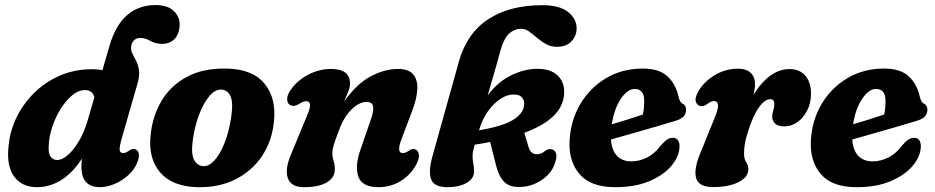

<svg xmlns="http://www.w3.org/2000/svg" viewBox="-20 -746 3784 777"><path d="M533.5 -83.5Q521 -56 496.2 -34.5Q471.5 -13 441.8 -0.8Q412 11.5 385 11.5Q309.5 11.5 309.5 -70.5Q309.5 -87.5 311.5 -104Q273.5 -45.5 227.2 -17Q181 11.5 129.5 11.5Q68.5 11.5 36.5 -32.5Q4.5 -76.5 15.5 -162Q21.5 -220 48.8 -274.5Q76 -329 120.5 -372.2Q165 -415.5 224.2 -440.8Q283.5 -466 354 -466Q375.5 -466 394.5 -462L423 -560Q448 -645.5 495.2 -685.5Q542.5 -725.5 609 -725.5Q658 -725.5 682.5 -702.2Q707 -679 707 -648.5Q707 -610 687.2 -589.2Q667.5 -568.5 635.5 -568.5Q609 -568.5 588.5 -580.5Q568 -592.5 548 -592.5Q531.5 -592.5 521.5 -582Q511.5 -571.5 510.5 -555.5Q509.5 -541 516.5 -527.8Q523.5 -514.5 531.5 -498.5Q539.5 -482.5 542.5 -461.2Q545.5 -440 537 -409.5L473.5 -189Q463.5 -154 464.2 -140.2Q465 -126.5 478.5 -126.5Q489.5 -126.5 505 -138Q519 -147.5 529 -141Q540 -137 542 -122.5Q544 -108 533.5 -83.5ZM177 -153Q175.5 -124.5 185.2 -111.5Q195 -98.5 211 -98.5Q232.5 -98.5 256 -119.8Q279.5 -141 300.5 -177Q321.5 -213 334.5 -258L362 -352.5Q354 -381.5 324 -381.5Q297.5 -381.5 272 -360.2Q246.5 -339 225.2 -305Q204 -271 191 -231Q178 -191 177 -153Z M897.5 -468.5Q1002 -466.5 1050.5 -407.5Q1099 -348.5 1088.5 -253.5Q1081 -176 1040.8 -115.2Q1000.5 -54.5 933.5 -20.5Q866.5 13.5 778.5 11.5Q676 8.5 627.2 -49.2Q578.5 -107 590 -203Q597.5 -276 633.2 -337Q669 -398 734.8 -434.2Q800.5 -470.5 897.5 -468.5ZM803 -73.5Q826 -72.5 848.8 -98Q871.5 -123.5 889.2 -168.8Q907 -214 915.5 -271.5Q924.5 -331.5 912.8 -356.8Q901 -382 876 -383.5Q850 -384.5 826.2 -355.8Q802.5 -327 785 -280Q767.5 -233 760.5 -181Q752.5 -124 765.2 -99.5Q778 -75 803 -73.5Z M1158 -319.5Q1144 -323.5 1142.2 -340.8Q1140.5 -358 1154 -378.5Q1180 -418.5 1225.5 -442.8Q1271 -467 1319 -467Q1396.5 -467 1396.5 -408Q1396.5 -393 1389.2 -374.8Q1382 -356.5 1372.5 -335Q1424.5 -408 1481 -437.5Q1537.5 -467 1590.5 -467Q1634 -467 1652.5 -444.5Q1671 -422 1668.8 -383.8Q1666.5 -345.5 1648 -297.5L1604.5 -182Q1583.5 -126.5 1610 -126.5Q1621.5 -126.5 1637.5 -138Q1651 -147 1661.5 -141Q1672.5 -136.5 1675 -120.8Q1677.5 -105 1664.5 -80Q1642 -38.5 1601.8 -13.5Q1561.5 11.5 1511.5 11.5Q1445 11.5 1430.2 -31.2Q1415.5 -74 1438 -138L1482 -266Q1493 -298 1489.8 -315.8Q1486.5 -333.5 1463.5 -333.5Q1433.5 -333.5 1401.8 -302.2Q1370 -271 1350.5 -215Q1336 -177.5 1330.5 -159Q1325 -140.5 1325 -126.5Q1325 -110.5 1330 -95.2Q1335 -80 1335 -61Q1335 -27 1302.5 -7.8Q1270 11.5 1210 11.5Q1157.5 11.5 1144.8 -25.2Q1132 -62 1159 -124.5L1220.5 -273Q1236 -309 1234.8 -322.8Q1233.5 -336.5 1218.5 -336.5Q1207.5 -336.5 1187 -323.5Q1170 -314 1158 -319.5Z M1898.5 -52.5Q1898.5 -23 1868.2 -5.8Q1838 11.5 1790 11.5Q1737.5 11.5 1725 -19.8Q1712.5 -51 1730.5 -115L1837.5 -498.5Q1869.5 -611.5 1955.8 -668.2Q2042 -725 2175.5 -725Q2244.5 -725 2279 -697.5Q2313.5 -670 2313.5 -631.5Q2313.5 -601 2292.8 -578.8Q2272 -556.5 2234 -556.5Q2209.5 -556.5 2189.8 -567.5Q2170 -578.5 2153.2 -593Q2136.5 -607.5 2121.2 -618.5Q2106 -629.5 2090 -629.5Q2061 -629.5 2039.2 -609Q2017.5 -588.5 2002.5 -531.5Q1991.5 -490 1978.2 -445Q1965 -400 1953.5 -360Q1994 -414.5 2048.8 -441.2Q2103.5 -468 2156.5 -467.5Q2210.5 -467 2238.8 -438.5Q2267 -410 2262.5 -362Q2254.5 -265 2102 -208.5L2118 -154Q2123 -137 2130.8 -129.8Q2138.5 -122.5 2149.5 -122Q2169.5 -120.5 2184 -134Q2200 -145.5 2212 -142Q2224.5 -139.5 2229.8 -126.5Q2235 -113.5 2226.5 -88Q2218.5 -60 2195.8 -37Q2173 -14 2140.8 -0.8Q2108.5 12.5 2072.5 10.5Q2037 9 2017.5 -13Q1998 -35 1988 -74.5L1963.5 -171.5Q1933.5 -165.5 1901 -160.5Q1896 -142.5 1894.2 -133Q1892.5 -123.5 1892.5 -116Q1892.5 -96 1895.5 -82.2Q1898.5 -68.5 1898.5 -52.5ZM1921 -226.5Q1919.5 -222 1918.5 -218.5Q2013 -235 2053.5 -259.2Q2094 -283.5 2100 -313.5Q2104.5 -337 2093.8 -350.2Q2083 -363.5 2060.5 -363.5Q2034.5 -364.5 2007.2 -347.2Q1980 -330 1957 -299Q1934 -268 1921 -226.5Z M2730 -152.5Q2729 -113.5 2697.8 -75.8Q2666.5 -38 2608.8 -13.2Q2551 11.5 2470 11.5Q2371 11.5 2325.8 -41Q2280.5 -93.5 2285 -176.5Q2289 -257.5 2327.8 -323.8Q2366.5 -390 2432 -429.2Q2497.5 -468.5 2581.5 -468.5Q2647.5 -468.5 2681 -437.2Q2714.5 -406 2725.5 -356Q2731 -333 2740.5 -327.5Q2756.5 -320.5 2756.5 -302.5Q2757 -287.5 2746.8 -275.2Q2736.5 -263 2708.5 -255.5Q2676 -245.5 2631 -232.5Q2586 -219.5 2538.8 -206Q2491.5 -192.5 2452.5 -181.5Q2455.5 -137.5 2477 -115.2Q2498.5 -93 2534.5 -93Q2568 -93 2599.2 -109Q2630.5 -125 2653 -156Q2669.5 -175 2681.2 -182.2Q2693 -189.5 2706.5 -188Q2720 -186.5 2725.2 -176Q2730.5 -165.5 2730 -152.5ZM2548 -386Q2519 -386 2492 -345.2Q2465 -304.5 2456 -243Q2487.5 -252.5 2521.5 -263Q2555.5 -273.5 2581.5 -282.5Q2587 -305 2587 -339Q2587 -386 2548 -386Z M2818.5 -316.5Q2804.5 -316.5 2797.5 -330.5Q2790.5 -344.5 2801 -366Q2820 -407.5 2865.8 -437.8Q2911.5 -468 2968 -468Q3000.5 -468 3018 -451Q3035.5 -434 3035.5 -406Q3035.5 -388.5 3029.5 -362.5Q3094 -466.5 3175.5 -466.5Q3216 -466.5 3239 -439.8Q3262 -413 3262 -367Q3262 -328 3246.2 -298Q3230.5 -268 3206 -251.2Q3181.5 -234.5 3155 -234.5Q3127 -234.5 3116 -246.8Q3105 -259 3105 -272.5Q3105 -286 3109.2 -298.5Q3113.5 -311 3113.5 -326Q3113.5 -344.5 3097.5 -344.5Q3076 -344.5 3054 -315.5Q3032 -286.5 3012 -228.5Q2999.5 -192 2995.2 -168.5Q2991 -145 2991 -124Q2991 -103 2999.8 -89.8Q3008.5 -76.5 3008.5 -61.5Q3008.5 -29 2969 -9Q2929.5 11 2865 11Q2807 11 2797 -26Q2787 -63 2814.5 -127L2873 -271.5Q2900.5 -337 2869 -337Q2858 -337 2842 -325Q2829 -315.5 2818.5 -316.5Z M3706.5 -152.5Q3705.5 -113.5 3674.2 -75.8Q3643 -38 3585.2 -13.2Q3527.5 11.5 3446.5 11.5Q3347.5 11.5 3302.2 -41Q3257 -93.5 3261.5 -176.5Q3265.5 -257.5 3304.2 -323.8Q3343 -390 3408.5 -429.2Q3474 -468.5 3558 -468.5Q3624 -468.5 3657.5 -437.2Q3691 -406 3702 -356Q3707.5 -333 3717 -327.5Q3733 -320.5 3733 -302.5Q3733.5 -287.5 3723.2 -275.2Q3713 -263 3685 -255.5Q3652.5 -245.5 3607.5 -232.5Q3562.5 -219.5 3515.2 -206Q3468 -192.5 3429 -181.5Q3432 -137.5 3453.5 -115.2Q3475 -93 3511 -93Q3544.5 -93 3575.8 -109Q3607 -125 3629.5 -156Q3646 -175 3657.8 -182.2Q3669.5 -189.5 3683 -188Q3696.5 -186.5 3701.8 -176Q3707 -165.5 3706.5 -152.5ZM3524.5 -386Q3495.5 -386 3468.5 -345.2Q3441.5 -304.5 3432.5 -243Q3464 -252.5 3498 -263Q3532 -273.5 3558 -282.5Q3563.5 -305 3563.5 -339Q3563.5 -386 3524.5 -386Z"/></svg>

Font: Fraunces 72pt SuperSoft
Style: Bold Italic
Weight: 700
Italic angle: -16°
Version: Version 1.000;[0bf87f6ff]